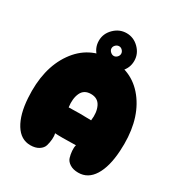

<svg xmlns="http://www.w3.org/2000/svg" viewBox="-202 -1027 1103 1171"><g transform="rotate(30 349.5 -441.0)"><path d="M181 2Q217 2 240.5 -13Q264 -28 270.5 -50Q277 -72 279 -96Q281 -120 276 -137Q309 -134 423 -137Q418 -120 420 -96Q422 -72 428.5 -50.5Q435 -29 458.5 -14Q482 1 518 1Q586 1 626 -63Q666 -127 673 -241Q686 -446 597 -572.5Q508 -699 350 -699Q192 -699 102.5 -571.5Q13 -444 26 -241Q33 -129 73.5 -63.5Q114 2 181 2ZM269 -315Q261 -374 279.5 -414Q298 -454 347 -454Q396 -454 415.5 -413.5Q435 -373 427 -315Q348 -318 269 -315ZM350 -636Q400 -636 437 -672.5Q474 -709 474 -760Q474 -810 437 -847Q400 -884 350 -884Q300 -884 262.5 -847Q225 -810 225 -760Q225 -709 262 -672.5Q299 -636 350 -636ZM350 -792Q363 -792 373 -781.5Q383 -771 383 -758Q383 -745 373 -734.5Q363 -724 350 -724Q337 -724 326 -734.5Q315 -745 315 -758Q315 -771 325.5 -781.5Q336 -792 350 -792Z"/></g></svg>

Font: Cherry Bomb
Style: Regular
Weight: 400
Designer: satsuyako
Foundry: satsuyako
Version: Version 4.0